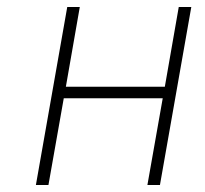

<svg xmlns="http://www.w3.org/2000/svg" viewBox="-20 -531 589 551"><path d="M83 0 173 -511H209L169 -282H453L493 -511H529L439 0H403L447 -249H163L119 0Z"/></svg>

Font: Overpass Thin
Style: Italic
Weight: 250
Italic angle: -10°
Designer: Delve Withrington, Dave Bailey, Thomas Jockin
Foundry: Delve Fonts LLC
Version: Version 4.000